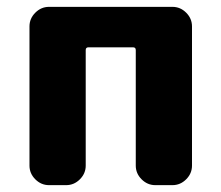

<svg xmlns="http://www.w3.org/2000/svg" viewBox="-20 -540 646 560"><path d="M123 0Q100 0 83 -17Q66 -34 66 -57V-463Q66 -486 83 -503Q100 -520 123 -520H483Q506 -520 523 -503Q540 -486 540 -463V-57Q540 -34 523 -17Q506 0 483 0H433Q410 0 393 -17Q376 -34 376 -57V-394Q376 -402 368 -402H238Q230 -402 230 -394V-57Q230 -34 213 -17Q196 0 173 0Z"/></svg>

Font: Rounded Mplus 1c ExtraBold
Style: Regular
Weight: 800
Version: Version 1.059.20150529